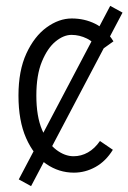

<svg xmlns="http://www.w3.org/2000/svg" viewBox="-20 -581 438 655"><path d="M43 -255Q43 -340 70 -398.5Q97 -457 139 -487.5Q181 -518 225 -518Q268 -518 304.5 -500Q341 -482 367 -440L321 -407Q302 -437 276.5 -449.5Q251 -462 224 -462Q197 -462 169.5 -439.5Q142 -417 123 -371Q104 -325 104 -255Q104 -184 123.5 -138Q143 -92 172 -70Q201 -48 231 -48Q257 -48 280 -61Q303 -74 321 -100L365 -70Q341 -31 306 -11.5Q271 8 232 8Q181 8 138 -21.5Q95 -51 69 -110Q43 -169 43 -255ZM356 -561 398 -538 86 54 44 31Z"/></svg>

Font: Radio Canada Condensed Light
Style: Regular
Weight: 300
Width: 3
Designer: Charles Daoud, Etienne Aubert Bonn, Alexandre Saumier Demers, Jacques Le Bailly
Foundry: Radio-Canada
Version: Version 2.104; ttfautohint (v1.8.4.7-5d5b);gftools[0.9.28.de